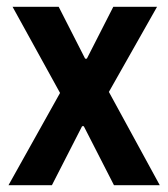

<svg xmlns="http://www.w3.org/2000/svg" viewBox="-20 -546 496 566"><path d="M5 0 157 -272 17 -526H153L231 -373H236L314 -526H443L301 -275L451 0H316L227 -174H222L133 0Z"/></svg>

Font: Archivo Narrow
Style: Bold
Weight: 700
Designer: Hector Gatti
Foundry: Omnibus-Type
Version: Version 3.002